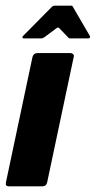

<svg xmlns="http://www.w3.org/2000/svg" viewBox="-28 -660 339 680"><path d="M139 -14Q136 0 121 0H4Q-10 0 -7 -14L87 -458Q91 -472 104 -472H221Q227 -472 231 -468Q235 -464 233 -458ZM56 -524Q52 -524 51.5 -527Q51 -530 54 -533L156 -636Q160 -640 165 -640H223Q229 -640 230 -636L290 -533Q292 -530 290.5 -527Q289 -524 284 -524H221Q215 -524 213 -528L182 -560Q178 -565 172 -560L129 -528Q123 -524 119 -524Z"/></svg>

Font: Glory Thin ExtraBold
Style: Italic
Weight: 800
Italic angle: -12°
Version: Version 1.011